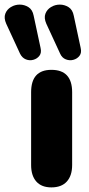

<svg xmlns="http://www.w3.org/2000/svg" viewBox="-83 -804 384 833"><path d="M140 9Q97 9 74.5 -16.5Q52 -42 52 -88V-404Q52 -501 140 -501Q230 -501 230 -404V-88Q230 -42 207 -16.5Q184 9 140 9ZM178 -571 118 -701Q107 -726 114 -744.5Q121 -763 138.5 -773.5Q156 -784 176.5 -784Q197 -784 214.5 -773Q232 -762 237 -736L267 -596Q272 -575 262 -562Q252 -549 235.5 -544.5Q219 -540 202.5 -546.5Q186 -553 178 -571ZM4 -571 -56 -701Q-67 -726 -60 -744.5Q-53 -763 -35.5 -773.5Q-18 -784 2.5 -784Q23 -784 40.5 -773Q58 -762 63 -736L93 -596Q98 -575 88 -562Q78 -549 61.5 -544.5Q45 -540 29 -546.5Q13 -553 4 -571Z"/></svg>

Font: Chiron GoRound TC H
Style: Regular
Weight: 900
Designer: Ryoko NISHIZUKA 西塚涼子 (kana, bopomofo & ideographs); Paul D. Hunt (Latin, Greek & Cyrillic); Sandoll Communications 산돌커뮤니
Foundry: Adobe
Version: Version 1.000;hotconv 1.1.1;makeotfexe 2.6.0